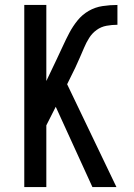

<svg xmlns="http://www.w3.org/2000/svg" viewBox="-20 -755 540 775"><path d="M353 0 205 -324 167 -249V0H78V-735H167V-428L208 -514Q221 -541 233.5 -568.5Q246 -596 260 -622.5Q274 -649 293 -672.5Q312 -696 338 -711Q364 -726 394 -730.5Q424 -735 454 -735V-655Q432 -655 410 -651Q388 -647 370 -634Q352 -621 340 -602Q328 -583 319.5 -562.5Q311 -542 302 -522Q293 -502 284 -482L251 -415L450 0Z"/></svg>

Font: Iosevka Custom Medium
Style: Regular
Weight: 500
Monospace: yes
Designer: Belleve Invis
Foundry: Belleve Invis
Version: Version 32.5.0; ttfautohint (v1.8.4)